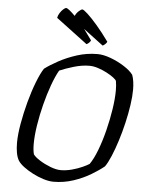

<svg xmlns="http://www.w3.org/2000/svg" viewBox="-62 -1006 798 1055"><g transform="rotate(5 337.0 -478.5)"><path d="M273 0Q248 0 217.5 -9.5Q187 -19 158 -34Q129 -49 106.5 -66Q84 -83 74 -99Q64 -116 59.5 -141Q55 -166 55 -196Q55 -241 65.5 -301Q76 -361 92.5 -422.5Q109 -484 129 -535.5Q149 -587 167 -614Q196 -636 241 -660.5Q286 -685 340.5 -702.5Q395 -720 454 -720Q486 -720 526.5 -705Q567 -690 602 -667.5Q637 -645 653 -623Q659 -607 662 -586Q665 -565 665 -542Q665 -505 658 -457Q651 -409 639 -357.5Q627 -306 611.5 -257Q596 -208 579.5 -169Q563 -130 548 -109Q520 -86 477.5 -60.5Q435 -35 382.5 -17.5Q330 0 273 0ZM307 -67Q337 -67 368.5 -75.5Q400 -84 425.5 -95.5Q451 -107 463 -115Q484 -145 503.5 -196Q523 -247 538 -307Q553 -367 562 -425.5Q571 -484 571 -529Q571 -543 570 -556.5Q569 -570 567 -581Q565 -588 549 -600Q533 -612 510 -624Q487 -636 462 -644Q437 -652 415 -652Q374 -652 328.5 -638.5Q283 -625 251 -611Q232 -578 213.5 -527Q195 -476 180 -417Q165 -358 156 -300.5Q147 -243 147 -198Q147 -180 148.5 -166Q150 -152 153 -141Q162 -127 189.5 -109.5Q217 -92 249.5 -79.5Q282 -67 307 -67ZM388 -769 215 -899Q217 -912 225.5 -925.5Q234 -939 244 -948Q254 -957 260 -957Q271 -957 310 -918Q317 -934 330 -945.5Q343 -957 349 -957Q356 -957 378.5 -936.5Q401 -916 433 -879Q465 -842 501 -792Q499 -786 491 -778.5Q483 -771 477 -769L368 -851Q390 -822 411 -792Q410 -787 403 -779.5Q396 -772 388 -769Z"/></g></svg>

Font: Texturina
Style: Italic
Weight: 400
Italic angle: -11°
Designer: Guillermo Torres Carreño
Foundry: Omnibus-Type
Version: Version 1.002; ttfautohint (v1.8.3)